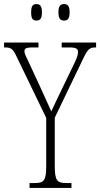

<svg xmlns="http://www.w3.org/2000/svg" viewBox="-27 -923 492 943"><path d="M288 -822C305 -822 315 -831 315 -862C315 -894 305 -903 288 -903C270 -903 260 -894 260 -862C260 -831 270 -822 288 -822ZM152 -822C169 -822 179 -831 179 -862C179 -894 169 -903 152 -903C134 -903 126 -894 126 -862C126 -831 134 -822 152 -822ZM118 0H324V-24H300C253 -24 242 -35 242 -110V-345L384 -640C405 -684 416 -690 442 -690H445V-714H276V-690H313C348 -690 356 -683 356 -668C356 -657 354 -646 341 -618L270 -471C249 -428 235 -397 225 -376C207 -416 189 -456 169 -499L114 -618C102 -642 93 -660 93 -671C93 -683 98 -690 133 -690H162V-714H-7V-690H-3C26 -690 36 -685 55 -644L200 -344V-109C200 -35 189 -24 142 -24H118Z"/></svg>

Font: Noto Serif Khmer ExtraCondensed ExtraLight
Style: Regular
Weight: 200
Width: 2
Designer: Danh Hong and the Monotype Design Team
Foundry: Monotype Imaging Inc.
Version: Version 2.004